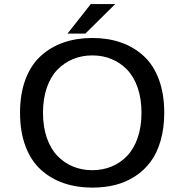

<svg xmlns="http://www.w3.org/2000/svg" viewBox="-20 -888 890 920"><path d="M303.5 -727 415 -868.5H532L389 -727ZM422.5 11Q347.5 11 285.2 -10.5Q223 -32 175.8 -74.8Q128.5 -117.5 102.2 -187.2Q76 -257 76 -348Q76 -438.5 102.2 -508Q128.5 -577.5 175.8 -620.2Q223 -663 285.2 -684.5Q347.5 -706 422.5 -706Q497.5 -706 559.2 -684.5Q621 -663 668 -620.2Q715 -577.5 741 -508Q767 -438.5 767 -348Q767 -275 750 -215.2Q733 -155.5 702.2 -113.8Q671.5 -72 628.2 -43.8Q585 -15.5 533.5 -2.2Q482 11 422.5 11ZM422.5 -72.5Q472 -72.5 514.5 -90Q557 -107.5 589.2 -141.2Q621.5 -175 639.8 -228Q658 -281 658 -348Q658 -414.5 639.8 -467.5Q621.5 -520.5 589.2 -554Q557 -587.5 514.5 -605Q472 -622.5 422.5 -622.5Q372.5 -622.5 330 -605Q287.5 -587.5 255 -554Q222.5 -520.5 204.2 -467.5Q186 -414.5 186 -348Q186 -281 204.2 -228Q222.5 -175 255 -141.2Q287.5 -107.5 330 -90Q372.5 -72.5 422.5 -72.5Z"/></svg>

Font: League Mono Wide
Style: Regular
Weight: 400
Width: 8
Designer: Tyler Finck
Foundry: The League of Moveable Type / Tyler Finck
Version: Version 2.210